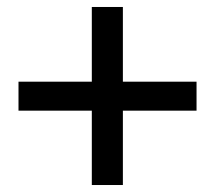

<svg xmlns="http://www.w3.org/2000/svg" viewBox="-20 -641 616 550"><path d="M332 -111H243V-324H33V-407H243V-621H332V-407H543V-324H332Z"/></svg>

Font: Ulagadi Sans
Style: Regular
Weight: 400
Designer: Ninad Kale (Devanagari), Jonny Pinhorn (Latin)
Foundry: Indian Type Foundry
Version: Version 3.01;March 29, 2020;FontCreator 12.0.0.2522 64-bit; 